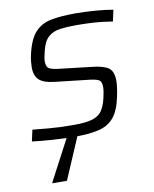

<svg xmlns="http://www.w3.org/2000/svg" viewBox="-81 -580 669 832"><g transform="rotate(-10 253.5 -164.0)"><path d="M216 8Q171 8 117.5 4.5Q64 1 26 -4L37 -54Q77 -50 105.5 -47.5Q134 -45 159.5 -44Q185 -43 217 -43Q272 -43 300.5 -52Q329 -61 342.5 -81.5Q356 -102 364 -136Q371 -165 371 -184Q371 -209 356.5 -215.5Q342 -222 311 -225L170 -241Q121 -246 101 -264.5Q81 -283 81 -320Q81 -330 82.5 -345.5Q84 -361 88 -378Q103 -443 131 -472.5Q159 -502 202.5 -510Q246 -518 308 -518Q347 -518 393.5 -514.5Q440 -511 473 -505L462 -455Q420 -462 383 -464.5Q346 -467 301 -467Q262 -467 231.5 -463Q201 -459 180 -441Q159 -423 149 -381Q146 -368 143.5 -356.5Q141 -345 141 -335Q141 -310 156 -303Q171 -296 203 -293L340 -277Q388 -272 410 -257Q432 -242 432 -200Q432 -174 423 -131Q411 -72 386 -42Q361 -12 319.5 -2Q278 8 216 8ZM82 190 83 185 190 -18H234L233 -13L146 190Z"/></g></svg>

Font: Saira Light
Style: Italic
Weight: 300
Italic angle: -12°
Designer: Hector Gatti with collaboration of the Omnibus-Type team
Foundry: Omnibus-Type
Version: Version 1.100; ttfautohint (v1.8.3)